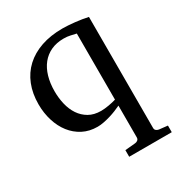

<svg xmlns="http://www.w3.org/2000/svg" viewBox="-169 -611 886 946"><g transform="rotate(-30 274.5 -138.0)"><path d="M372.1 -437Q358.4 -439.9 341.1 -444.1Q323.7 -448.2 303.2 -448.2Q262.2 -448.2 230.7 -433.6Q199.2 -418.9 178 -392.3Q156.7 -365.7 145.8 -328.4Q134.8 -291 134.8 -245.1Q134.8 -206.5 143.3 -170.7Q151.9 -134.8 170.2 -107.4Q188.5 -80.1 217 -63.5Q245.6 -46.9 286.1 -46.9Q295.4 -46.9 306.9 -48.1Q318.4 -49.3 330.1 -51.3Q341.8 -53.2 352.8 -55.9Q363.8 -58.6 372.1 -61ZM292 217.8V180.2L351.1 174.8Q359.9 173.8 366 168.5Q372.1 163.1 372.1 153.8V-26.9Q357.9 -20 340.8 -13.2Q323.7 -6.3 304.9 -0.7Q286.1 4.9 267.3 8.5Q248.5 12.2 231.9 12.2Q185.5 12.2 148.9 -6.8Q112.3 -25.9 86.9 -58.6Q61.5 -91.3 47.9 -135.3Q34.2 -179.2 34.2 -229Q34.2 -290 53.7 -339.1Q73.2 -388.2 110.4 -422.6Q147.5 -457 201.2 -475.6Q254.9 -494.1 323.2 -494.1Q336.9 -494.1 355 -492.9Q373 -491.7 392.1 -489.7Q411.1 -487.8 430.2 -484.6Q449.2 -481.4 464.8 -478V153.8Q464.8 163.1 470.9 168.2Q477.1 173.3 485.8 174.8L534.2 180.2V217.8Z"/></g></svg>

Font: Charis SIL Viet
Style: Regular
Weight: 400
Foundry: SIL International
Version: Version 5.000